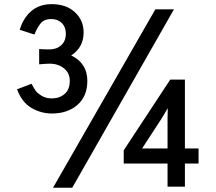

<svg xmlns="http://www.w3.org/2000/svg" viewBox="-20 -836 1021 907"><path d="M60.5 -414.1 128.9 -440.4Q138.7 -421.9 147 -409.2Q155.3 -396.5 176.3 -383.8Q197.3 -371.1 224.6 -371.1Q260.7 -371.1 285.2 -392.1Q309.6 -413.1 309.6 -454.1Q309.6 -491.2 282.2 -513.2Q254.9 -535.2 214.8 -535.2Q201.2 -535.2 165 -532.2V-604.5Q183.6 -602.5 212.9 -602.5Q247.1 -602.5 269 -622.1Q291 -641.6 291 -676.8Q291 -708 272 -727.1Q252.9 -746.1 221.7 -746.1Q189.5 -746.1 172.9 -726.6Q156.2 -707 142.6 -672.9L73.2 -695.3Q89.8 -751 127.9 -783.7Q166 -816.4 224.6 -816.4Q293 -816.4 334 -778.3Q375 -740.2 375 -682.6Q375 -612.3 316.4 -574.2Q392.6 -537.1 392.6 -454.1Q392.6 -381.8 346.2 -340.8Q299.8 -299.8 224.6 -299.8Q174.8 -299.8 129.4 -325.7Q84 -351.6 60.5 -414.1ZM564.5 -126 784.2 -460H853.5V-134.8H918V-63.5H853.5V45.9H771.5V-63.5H564.5ZM651.4 -134.8H771.5V-276.4Q771.5 -284.2 772 -301.8Q772.5 -319.3 772.5 -325.2L746.1 -280.3ZM230.5 50.8 713.9 -792H801.8L321.3 50.8Z"/></svg>

Font: Gothic A1 Medium
Style: Regular
Weight: 500
Designer: HanYang I&C Co.,Ltd.
Foundry: HanYang I&C Co.,Ltd.
Version: Version 2.50